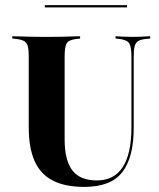

<svg xmlns="http://www.w3.org/2000/svg" viewBox="-20 -711 614 742"><path d="M91.1 -369.4V-492.7Q91.1 -518.5 87.5 -532.3Q83.9 -546 73.4 -552Q62.9 -558.1 42.7 -560.5L27.4 -562.1V-571Q40.3 -571 58.5 -570.2Q76.6 -569.4 100 -569Q123.4 -568.5 149.2 -568.5H159.7H171.8Q197.6 -568.5 219.8 -569Q241.9 -569.4 259.7 -570.2Q277.4 -571 289.5 -571V-562.1L275.8 -560.5Q246.8 -557.3 238.3 -544.4Q229.8 -531.5 229.8 -492.7V-369.4ZM305.6 11.3Q231.5 11.3 183.9 -13.3Q136.3 -37.9 113.7 -88.7Q91.1 -139.5 91.1 -217.7V-369.4H229.8V-172.6Q229.8 -91.1 259.7 -52.4Q289.5 -13.7 354 -13.7Q421 -13.7 454.4 -65.3Q487.9 -116.9 487.9 -218.5V-369.4H496.8V-217.7Q496.8 -103.2 452.8 -46Q408.9 11.3 305.6 11.3ZM487.9 -369.4V-492.7Q487.9 -530.6 479 -544Q470.2 -557.3 441.1 -560.5L426.6 -562.1V-571Q437.1 -570.2 454 -569.4Q471 -568.5 491.9 -568.5Q506.5 -568.5 519.4 -569Q532.3 -569.4 543.1 -570.2Q554 -571 560.5 -571V-562.1L545.2 -560.5Q525 -558.9 514.5 -552.4Q504 -546 500.4 -532.3Q496.8 -518.5 496.8 -492.7V-369.4ZM153.2 -682.3V-691.1H471V-682.3Z"/></svg>

Font: Playfair 144pt SemiCondensed ExtraBold
Style: Regular
Weight: 800
Width: 4
Designer: Claus Eggers Sørensen
Foundry: Claus Eggers Sørensen
Version: Version 2.203